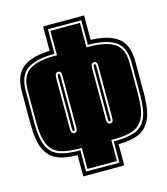

<svg xmlns="http://www.w3.org/2000/svg" viewBox="-107 -683 761 873"><g transform="rotate(-15 274.0 -247.0)"><path d="M177 106V6Q119 6 81.5 -10.5Q44 -27 25.5 -68Q7 -109 7 -185V-337Q7 -418 51 -450.5Q95 -483 177 -485V-600H370V-485Q452 -483 496.5 -450.5Q541 -418 541 -337V-186Q541 -110 522.5 -68.5Q504 -27 466.5 -10.5Q429 6 370 6V106ZM195 88H352V-12H358Q415 -12 451.5 -25Q488 -38 505.5 -75.5Q523 -113 523 -186V-337Q523 -411 480 -438.5Q437 -466 358 -466H352V-582H195V-466H189Q110 -466 67.5 -438.5Q25 -411 25 -337V-185Q25 -112 42.5 -75Q60 -38 96.5 -25Q133 -12 189 -12H195ZM204 78V-21H189Q136 -21 101.5 -33.5Q67 -46 50.5 -81.5Q34 -117 34 -185V-337Q34 -406 74 -431.5Q114 -457 189 -457H204V-572H343V-457H358Q433 -457 473.5 -431.5Q514 -406 514 -337V-186Q514 -117 497 -81.5Q480 -46 445.5 -33.5Q411 -21 358 -21H343V78ZM189 -95Q200 -95 202 -103Q204 -111 204 -119V-359Q204 -373 200.5 -378Q197 -383 189 -383Q174 -383 174 -359V-119Q174 -109 177 -102Q180 -95 189 -95ZM358 -95Q369 -95 371 -103Q373 -111 373 -119V-359Q373 -373 369.5 -378Q366 -383 358 -383Q343 -383 343 -359V-119Q343 -109 346 -102Q349 -95 358 -95ZM189 -104Q183 -104 183 -119V-359Q183 -374 189 -374Q195 -374 195 -359V-119Q195 -113 194.5 -108.5Q194 -104 189 -104ZM358 -104Q352 -104 352 -119V-359Q352 -374 358 -374Q364 -374 364 -359V-119Q364 -113 363.5 -108.5Q363 -104 358 -104Z"/></g></svg>

Font: Alumni Sans Collegiate One SC
Style: Regular
Weight: 400
Designer: Robert E. Leuschke
Foundry: Robert E. Leuschke
Version: Version 1.100